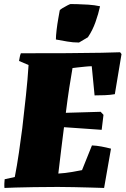

<svg xmlns="http://www.w3.org/2000/svg" viewBox="-20 -923 620 948"><path d="M2 5Q1 -6 1.5 -17Q2 -28 3 -38L53 -49Q64 -105 73.5 -170Q83 -235 90 -290Q99 -367 108 -451Q117 -535 121 -602L74 -622Q76 -632 77.5 -641Q79 -650 83 -660Q208 -660 310.5 -660.5Q413 -661 481.5 -662.5Q550 -664 573 -665L580 -656L547 -458Q524 -454 497 -453Q470 -452 447 -452L433 -596Q421 -596 401 -594Q381 -592 363 -590Q345 -588 338 -587Q330 -541 322 -489.5Q314 -438 305 -366L477 -371L491 -356L482 -282Q440 -285 389.5 -288.5Q339 -292 296 -295Q290 -248 283 -191.5Q276 -135 268 -66Q302 -68 336.5 -74Q371 -80 385 -83L434 -205Q457 -204 481 -199.5Q505 -195 528 -189L494 5Q466 4 426.5 3Q387 2 345 1Q303 0 265 0Q202 0 147.5 1Q93 2 55 3Q17 4 2 5ZM256 -728Q256 -746 259.5 -775.5Q263 -805 268 -832.5Q273 -860 275 -872Q276 -875 288 -882.5Q300 -890 313 -896.5Q326 -903 328 -903Q336 -903 361 -902.5Q386 -902 416.5 -900Q447 -898 474 -892Q466 -855 451.5 -814Q437 -773 414 -739Q403 -732 392 -726Q381 -720 370 -713Q340 -713 312 -718Q284 -723 256 -728Z"/></svg>

Font: Labrada Black
Style: Italic
Weight: 900
Italic angle: -7°
Designer: Mercedes Jáuregui
Foundry: Omnibus-Type Team
Version: Version 1.000; ttfautohint (v1.8.4.7-5d5b)